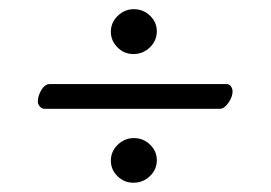

<svg xmlns="http://www.w3.org/2000/svg" viewBox="-20 -455 587 416"><path d="M483.9 -256.8Q483.9 -245.1 474.9 -232.2Q465.8 -219.2 456.1 -219.2H77.1Q70.8 -219.2 66.4 -224.1Q62 -229 62 -234.9Q62 -247.6 69.8 -260.3Q77.6 -272.9 87.9 -272.9H470.2Q476.6 -272.9 480.2 -268.1Q483.9 -263.2 483.9 -256.8ZM220.2 -106.9Q220.2 -127 235.1 -141.4Q250 -155.8 270 -155.8Q290.5 -155.8 305.2 -141.6Q319.8 -127.4 319.8 -107.9Q319.8 -87.9 304.9 -73.5Q290 -59.1 269 -59.1Q249 -59.1 234.6 -73.2Q220.2 -87.4 220.2 -106.9ZM220.2 -386.2Q220.2 -406.2 235.1 -420.7Q250 -435.1 270 -435.1Q290.5 -435.1 305.2 -420.9Q319.8 -406.7 319.8 -387.2Q319.8 -367.2 304.9 -352.5Q290 -337.9 269 -337.9Q249 -337.9 234.6 -352.3Q220.2 -366.7 220.2 -386.2Z"/></svg>

Font: Common Serif Medium
Style: Regular
Weight: 500
Designer: Philipp H. Poll, Khaled Hosny
Foundry: Stefan Peev, Context Ltd.
Version: Version 1.026